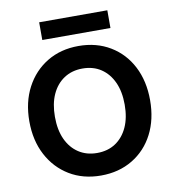

<svg xmlns="http://www.w3.org/2000/svg" viewBox="-95 -961 959 1057"><g transform="rotate(-10 385.0 -433.0)"><path d="M385 12Q285 12 209 -34Q133 -80 90 -161.5Q47 -243 47 -350Q47 -457 90 -538.5Q133 -620 209 -666Q285 -712 385 -712Q485 -712 561.5 -666Q638 -620 680 -538.5Q722 -457 722 -350Q722 -243 680 -161.5Q638 -80 561.5 -34Q485 12 385 12ZM385 -114Q445 -114 488.5 -143Q532 -172 556 -224.5Q580 -277 580 -350Q580 -423 556 -475.5Q532 -528 488.5 -557Q445 -586 385 -586Q326 -586 282 -557Q238 -528 214 -475.5Q190 -423 190 -350Q190 -277 214 -224.5Q238 -172 282 -143Q326 -114 385 -114ZM195 -779V-878H576V-779Z"/></g></svg>

Font: DM Sans 11pt ExtraBold
Style: Regular
Weight: 800
Version: Version 4.004;gftools[0.9.30]